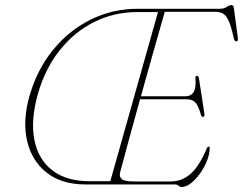

<svg xmlns="http://www.w3.org/2000/svg" viewBox="-20 -735 968 765"><path d="M677.5 0H321Q226 0 166.2 -47Q106.5 -94 88 -173.5Q69.5 -253 97 -351Q127 -457 190.8 -535.5Q254.5 -614 341.5 -657Q428.5 -700 528 -700H854.5Q872.5 -700 883.5 -707.5Q894.5 -715 902 -715Q910.5 -715 912 -701.5L927.5 -585Q929.5 -570 922 -570Q914.5 -570 911.5 -582.5Q902 -627 892.2 -649.5Q882.5 -672 869.8 -680Q857 -688 838 -688H636.5Q617 -621 591.8 -531Q566.5 -441 541.5 -351.5H720.5Q739 -351.5 750.2 -366.2Q761.5 -381 759 -423.5Q757.5 -433 764.5 -433Q771 -433 772.5 -424L794.5 -282Q796 -270 789.5 -269.5Q783.5 -268.5 780.5 -277.5Q770.5 -314.5 758 -327Q745.5 -339.5 722.5 -339.5H538Q512.5 -247 491 -168.5Q469.5 -90 459 -50Q454 -31 465 -21.5Q476 -12 514.5 -12H660Q704 -12 738.8 -41.8Q773.5 -71.5 804.5 -145Q807 -151 811.5 -151Q816.5 -151 815.5 -141Q814 -115.5 802.5 -89Q791 -62.5 774.2 -40Q757.5 -17.5 739 -3.8Q720.5 10 704.5 10Q697 10 691.5 5Q686 0 677.5 0ZM131.5 -362.5Q101.5 -257.5 116.8 -178.8Q132 -100 188.2 -56.5Q244.5 -13 336.5 -13H419.5L609.5 -687H528Q435.5 -687 356.2 -647.8Q277 -608.5 218.8 -535.8Q160.5 -463 131.5 -362.5Z"/></svg>

Font: Fraunces 144pt Soft Thin
Style: Italic
Weight: 100
Italic angle: -16°
Version: Version 1.000;[0bf87f6ff]